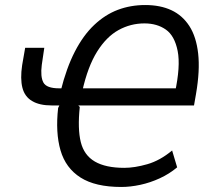

<svg xmlns="http://www.w3.org/2000/svg" viewBox="-20 -734 853 763"><path d="M462 9Q359 9 300 -28.5Q241 -66 220.5 -136.5Q200 -207 211 -305L216 -315H185Q137 -315 107.5 -332.5Q78 -350 69 -385.5Q60 -421 68 -475L80 -544H156L146 -476Q140 -429 152.5 -406Q165 -383 215 -383H237L221 -372Q244 -464 277.5 -529Q311 -594 354.5 -635Q398 -676 448.5 -695Q499 -714 557 -714Q617 -714 661 -693.5Q705 -673 732.5 -630.5Q760 -588 767.5 -521Q775 -454 759 -361L751 -315H291L297 -309Q288 -222 301 -169.5Q314 -117 357 -92Q400 -67 474 -67Q515 -67 565.5 -81.5Q616 -96 664 -136L684 -69Q653 -43 615 -25.5Q577 -8 537.5 0.5Q498 9 462 9ZM554 -641Q499 -641 451 -614.5Q403 -588 366 -529Q329 -470 307 -372L298 -383H691L675 -365Q698 -471 686 -531.5Q674 -592 639 -616.5Q604 -641 554 -641Z"/></svg>

Font: Nunito Sans 7pt Condensed
Style: Italic
Weight: 400
Width: 3
Italic angle: -9°
Designer: Vernon Adams
Foundry: Vernon Adams
Version: Version 3.101;gftools[0.9.27]